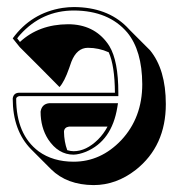

<svg xmlns="http://www.w3.org/2000/svg" viewBox="-20 -458 549 545"><path d="M36.1 -324.2 16.1 -349.1Q68.8 -421.4 157.2 -435.5Q174.3 -438 189.9 -438Q283.7 -437.5 339.4 -382.3Q344.7 -377 349.1 -372.1L405.8 -315.4Q450.7 -260.7 450.7 -162.6Q450.7 -43.5 365.7 23.9Q310.1 67.4 245.6 67.4Q169.9 66.9 125 22.5L68.4 -34.2Q16.1 -87.4 16.1 -178.2Q18.1 -194.3 34.2 -194.8H306.2Q305.7 -271.5 288.6 -309.6Q260.3 -322.3 229.5 -322.3Q198.2 -322.3 182.6 -282.7Q180.2 -276.9 176.3 -264.6Q162.6 -225.6 148.9 -210.9L92.8 -267.6ZM170.9 -31.7Q180.7 -28.8 189 -28.8Q224.6 -28.8 258.3 -62Q274.4 -78.1 285.2 -98.6H175.8Q162.6 -96.7 161.6 -84.5Q162.1 -55.2 170.9 -31.7ZM36.6 -338.9Q90.3 -388.7 172.9 -389.2Q246.1 -389.2 285.6 -334.5Q288.6 -330.6 290.5 -327.1Q315.9 -285.2 315.9 -194.8V-185.1H34.2Q26.9 -183.1 25.9 -178.2Q25.9 -76.2 89.8 -28.3Q130.4 1 189 1Q266.1 1 324.2 -60.1Q383.8 -124 383.8 -219.2Q383.3 -314.5 341.3 -365.7Q288.6 -427.7 189.9 -428.2Q99.1 -428.2 37.1 -359.4Q32.2 -354 28.8 -349.1ZM314.9 -165 313 -153.3Q297.4 -58.1 224.1 -27.3Q204.6 -19.5 189 -19Q145.5 -19 116.7 -62.5Q95.2 -96.2 95.2 -141.1Q98.6 -162.6 119.1 -165Z"/></svg>

Font: Linux Biolinum Shadow O
Style: Regular
Weight: 400
Designer: Philipp H. Poll
Foundry: Philipp H. Poll
Version: Version 1.0.4